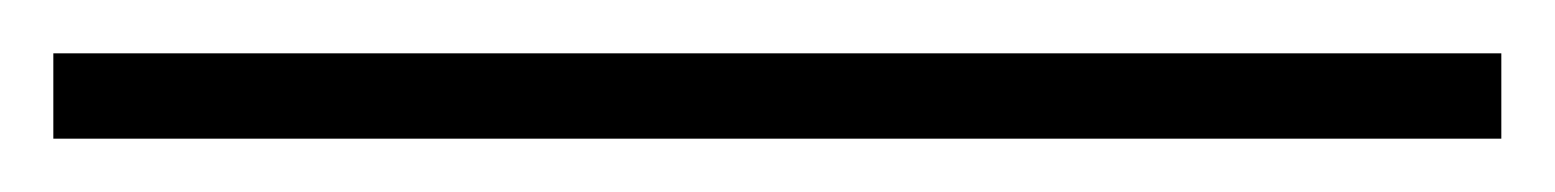

<svg xmlns="http://www.w3.org/2000/svg" viewBox="-20 152 583 72"><path d="M0 172H543V204H0Z"/></svg>

Font: Argentum Sans ExtraLight
Style: Regular
Weight: 275
Designer: Julieta Ulanovsky (Modified by Cristiano Sobral)
Foundry: Julieta Ulanovsky
Version: Version 1.000; ttfautohint (v1.5.65-e2d9)